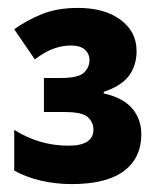

<svg xmlns="http://www.w3.org/2000/svg" viewBox="-20 -826 387 485"><path d="M161 -361Q121 -361 84 -369.5Q47 -378 16 -395V-498Q79 -458 153 -458Q216 -458 216 -499Q216 -516 202.5 -529.5Q189 -543 144 -543H91V-629H133Q178 -629 192 -642.5Q206 -656 206 -674Q206 -690 194.5 -700.5Q183 -711 159 -711Q137 -711 115 -703Q93 -695 68 -676L16 -752Q46 -774 85 -790Q124 -806 177 -806Q244 -806 284.5 -776Q325 -746 325 -697Q325 -661 306 -635Q287 -609 242 -594V-590Q291 -579 314 -552Q337 -525 337 -487Q337 -427 293 -394Q249 -361 161 -361Z"/></svg>

Font: Noto Sans Tamil ExtraBold
Style: Regular
Weight: 800
Designer: Jelle Bosma - Monotype Design Team
Foundry: Monotype Imaging Inc.
Version: Version 2.004; ttfautohint (v1.8.4.7-5d5b)